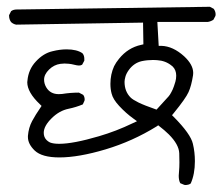

<svg xmlns="http://www.w3.org/2000/svg" viewBox="-20 -570 645 557"><path d="M358.9 -287.1Q341.3 -304.7 341.3 -332.5Q341.3 -338.4 343.8 -347.4Q346.2 -356.4 353.5 -366.7Q368.2 -387.2 391.1 -392.6Q407.2 -396 424.3 -396Q429.7 -396 435.5 -395.5Q460.4 -394 478 -379.4L481 -377Q491.2 -366.7 491.2 -350.6Q491.2 -341.3 488.8 -333Q486.3 -324.7 484.6 -319.8Q482.9 -314.9 481 -310.5Q479 -306.2 477.1 -302.7Q473.1 -294.9 469.2 -290.5L434.1 -252Q397.9 -264.6 381.6 -272.7Q365.2 -280.8 358.9 -287.1ZM522.9 -33.7Q528.8 -34.2 533.2 -37.6Q545.4 -64.5 545.4 -102.5Q545.4 -128.4 539.6 -152.8Q533.2 -181.2 484.4 -230.5L479 -235.8L483.9 -241.7Q519 -284.7 526.9 -302.7Q535.2 -320.8 540 -351.6Q540.5 -355 540.5 -358.4Q540.5 -382.3 514.2 -406.7Q481.9 -436 448.2 -437H440.4L436.5 -506.3H582.5Q591.8 -507.8 599.1 -512.7L605 -523.9Q605.5 -525.4 605.5 -528.3Q605.5 -536.6 600.1 -544.4L588.9 -550.3L32.2 -542.5H28.8Q18.6 -542.5 12.2 -537.6L6.3 -525.9Q6.3 -525.4 6.3 -524.9Q6.3 -513.7 12.2 -505.9Q18.6 -500 26.9 -498.5L395 -504.4L396 -441.4L389.6 -439.9Q351.1 -431.6 325.2 -399.4Q316.4 -388.7 311 -377.9Q300.3 -354.5 300.3 -326.7Q300.3 -311.5 303.7 -298.8Q307.6 -282.2 325.7 -262.7Q345.2 -241.7 366.2 -226.6L377.4 -218.3L364.7 -212.4Q317.4 -189.5 267.1 -174.8Q192.4 -152.8 151.9 -152.8Q134.8 -152.8 125 -156.7Q119.1 -159.7 115.2 -163.6Q106.9 -171.9 106.9 -184.6Q106.9 -204.6 130.4 -227.5Q152.3 -249 178.7 -254.4Q200.2 -258.8 220.2 -267.1L225.1 -277.8Q225.6 -279.3 225.6 -281.2Q225.6 -289.6 221.2 -294.9L209 -301.3Q184.1 -301.3 160.2 -297.4Q154.8 -296.9 150.4 -296.9Q126 -296.9 114.3 -316.4Q107.9 -327.1 107.9 -338.9Q107.9 -354 122.3 -368.2Q136.7 -382.3 155.3 -384.8Q161.6 -385.7 167 -385.7Q172.4 -385.7 179.7 -385Q187 -384.3 195.6 -382.1Q204.1 -379.9 209.2 -379.9Q214.4 -379.9 218.3 -382.3L224.6 -394Q224.6 -397 224.6 -399.4Q224.6 -409.2 219.2 -415.5Q203.1 -426.8 173.3 -426.8Q153.8 -426.8 132.3 -421.4Q106 -415.5 84 -391.6Q62.5 -368.7 59.6 -335.9Q59.1 -334 59.1 -331.5Q59.1 -302.2 95.7 -267.6L100.6 -262.7L96.7 -256.8Q83.5 -237.8 73.2 -218.8Q63 -199.7 61 -175.8Q61 -173.8 61 -172.4Q61 -152.3 80.6 -133.3Q101.6 -113.3 152.3 -113.3Q208 -113.3 286.4 -136.7Q364.7 -160.2 434.1 -203.1L439 -206.5Q458.5 -191.4 469.7 -180.2Q499 -150.9 500 -125.5Q500.5 -113.3 500.5 -98.9Q500.5 -84.5 499.5 -74.2Q498.5 -64 498.5 -60.1Q498.5 -46.9 502.9 -38.6L514.6 -33.7Q516.6 -33.2 518.6 -33.2Q520.5 -33.2 522.9 -33.7Z"/></svg>

Font: NaikaiFont
Style: Light
Weight: 300
Version: Version 1.89